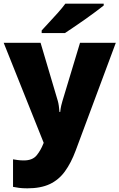

<svg xmlns="http://www.w3.org/2000/svg" viewBox="-21 -786 651 1046"><path d="M-1 -553H200L294 -236Q297 -226 299.5 -209Q302 -192 303 -176H307Q309 -196 312.5 -210.5Q316 -225 319 -235L415 -553H610L391 35Q366 102 332.5 148Q299 194 250 217Q201 240 128 240Q102 240 83 237.5Q64 235 50 232V82Q61 84 76.5 86Q92 88 109 88Q156 88 178.5 60.5Q201 33 215 -3L217 -8ZM544 -756Q526 -742 499 -721.5Q472 -701 441 -679.5Q410 -658 381.5 -638.5Q353 -619 333 -606H206V-620Q223 -639 247 -664.5Q271 -690 295 -717Q319 -744 335 -766H544Z"/></svg>

Font: Noto Sans Gujarati UI Black
Style: Regular
Weight: 900
Designer: Jelle Bosma - Monotype Design Team, Universal Thirst
Foundry: Monotype Imaging Inc.
Version: Version 2.106; ttfautohint (v1.8.4.7-5d5b)